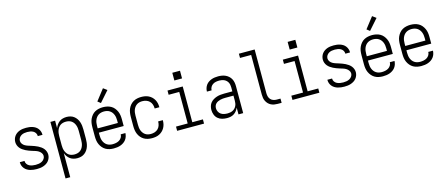

<svg xmlns="http://www.w3.org/2000/svg" viewBox="-57 -1478 5613 2412"><g transform="rotate(-15 2750.0 -271.5)"><path d="M249 8Q228 8 206.5 5.5Q185 3 164.5 -3Q144 -9 125.5 -20Q107 -31 93 -47.5Q79 -64 71.5 -84Q64 -104 64 -126V-131H125V-128Q125 -107 137.5 -89.5Q150 -72 168.5 -63Q187 -54 207.5 -50.5Q228 -47 249 -47Q270 -47 291 -50.5Q312 -54 330.5 -64Q349 -74 361.5 -92Q374 -110 374 -131Q374 -152 360.5 -170Q347 -188 328.5 -199Q310 -210 290 -216Q270 -222 249.5 -228.5Q229 -235 209 -242.5Q189 -250 170 -259.5Q151 -269 133.5 -281.5Q116 -294 102.5 -310.5Q89 -327 81.5 -347.5Q74 -368 74 -389Q74 -410 80.5 -430.5Q87 -451 100 -468Q113 -485 130.5 -497Q148 -509 168 -516Q188 -523 209 -525.5Q230 -528 251 -528Q272 -528 292.5 -525.5Q313 -523 333 -516.5Q353 -510 370.5 -499Q388 -488 401 -471.5Q414 -455 421 -435Q428 -415 428 -394V-389H367V-392Q367 -412 356 -429.5Q345 -447 327.5 -456.5Q310 -466 290.5 -469.5Q271 -473 251 -473Q231 -473 211 -469.5Q191 -466 173.5 -455.5Q156 -445 145 -427.5Q134 -410 134 -389Q134 -368 147 -350Q160 -332 178.5 -321.5Q197 -311 217.5 -304.5Q238 -298 258.5 -291.5Q279 -285 299 -277.5Q319 -270 338 -260.5Q357 -251 374.5 -238.5Q392 -226 405.5 -209.5Q419 -193 426.5 -172.5Q434 -152 434 -131Q434 -109 426.5 -88.5Q419 -68 405.5 -51Q392 -34 373.5 -22.5Q355 -11 334.5 -4Q314 3 292.5 5.5Q271 8 249 8Z M566 215V-520H627V-422Q635 -445 649.5 -465.5Q664 -486 683.5 -500.5Q703 -515 727.5 -521.5Q752 -528 777 -528Q802 -528 826.5 -521.5Q851 -515 871 -500Q891 -485 905.5 -464Q920 -443 928 -419Q936 -395 939 -370Q942 -345 942 -320V-200Q942 -175 939 -150Q936 -125 928 -101Q920 -77 905.5 -56Q891 -35 871 -20Q851 -5 826.5 1.5Q802 8 777 8Q752 8 727.5 1.5Q703 -5 683.5 -19.5Q664 -34 649.5 -54.5Q635 -75 627 -98V215ZM754 -47Q773 -47 791.5 -51.5Q810 -56 825.5 -66.5Q841 -77 852 -92.5Q863 -108 869.5 -126Q876 -144 878.5 -162.5Q881 -181 881 -200V-320Q881 -339 878.5 -357.5Q876 -376 869.5 -394Q863 -412 852 -427.5Q841 -443 825.5 -453.5Q810 -464 791.5 -468.5Q773 -473 754 -473Q735 -473 716.5 -468.5Q698 -464 682.5 -453.5Q667 -443 656 -427.5Q645 -412 638.5 -394Q632 -376 629.5 -357.5Q627 -339 627 -320V-200Q627 -181 629.5 -162.5Q632 -144 638.5 -126Q645 -108 656 -92.5Q667 -77 682.5 -66.5Q698 -56 716.5 -51.5Q735 -47 754 -47Z M1250 8Q1223 8 1196.5 2.5Q1170 -3 1147 -16Q1124 -29 1106 -50Q1088 -71 1077 -95.5Q1066 -120 1062 -146.5Q1058 -173 1058 -200V-320Q1058 -347 1062 -373.5Q1066 -400 1077 -424.5Q1088 -449 1105.5 -470Q1123 -491 1146.5 -504Q1170 -517 1196.5 -522.5Q1223 -528 1250 -528Q1277 -528 1303.5 -522.5Q1330 -517 1353.5 -504Q1377 -491 1394.5 -470Q1412 -449 1423 -424.5Q1434 -400 1438 -373.5Q1442 -347 1442 -320V-232H1119V-200Q1119 -181 1121.5 -162Q1124 -143 1131 -125Q1138 -107 1149.5 -92Q1161 -77 1177 -66.5Q1193 -56 1212 -51.5Q1231 -47 1250 -47Q1272 -47 1294.5 -51.5Q1317 -56 1336 -67.5Q1355 -79 1367 -98.5Q1379 -118 1379 -141H1440Q1439 -118 1432 -96.5Q1425 -75 1411.5 -57Q1398 -39 1379 -26Q1360 -13 1339 -5.5Q1318 2 1295.5 5Q1273 8 1250 8ZM1119 -288H1381V-320Q1381 -339 1378.5 -358Q1376 -377 1369 -395Q1362 -413 1350.5 -428Q1339 -443 1323 -453.5Q1307 -464 1288 -468.5Q1269 -473 1250 -473Q1231 -473 1212 -468.5Q1193 -464 1177 -453.5Q1161 -443 1149.5 -428Q1138 -413 1131 -395Q1124 -377 1121.5 -358Q1119 -339 1119 -320ZM1241 -585 1202 -615 1313 -758 1362 -722Z M1747 8Q1721 8 1694.5 2.5Q1668 -3 1645 -16.5Q1622 -30 1604.5 -50.5Q1587 -71 1576.5 -95.5Q1566 -120 1562 -146.5Q1558 -173 1558 -200V-320Q1558 -347 1562 -373.5Q1566 -400 1576.5 -424.5Q1587 -449 1604.5 -469.5Q1622 -490 1645 -503.5Q1668 -517 1694.5 -522.5Q1721 -528 1747 -528Q1772 -528 1796 -524Q1820 -520 1842.5 -509Q1865 -498 1883 -481Q1901 -464 1913 -442.5Q1925 -421 1930.5 -397Q1936 -373 1936 -348V-344H1875V-347Q1875 -373 1866.5 -397.5Q1858 -422 1840 -439.5Q1822 -457 1797.5 -465Q1773 -473 1747 -473Q1728 -473 1709.5 -468.5Q1691 -464 1675.5 -453.5Q1660 -443 1648.5 -427.5Q1637 -412 1630.5 -394.5Q1624 -377 1621.5 -358Q1619 -339 1619 -320V-200Q1619 -181 1621.5 -162Q1624 -143 1630.5 -125.5Q1637 -108 1648.5 -92.5Q1660 -77 1675.5 -66.5Q1691 -56 1709.5 -51.5Q1728 -47 1747 -47Q1773 -47 1797.5 -55Q1822 -63 1840 -80.5Q1858 -98 1866.5 -122.5Q1875 -147 1875 -173V-176H1936V-172Q1936 -147 1930.5 -123Q1925 -99 1913 -77.5Q1901 -56 1883 -39Q1865 -22 1842.5 -11Q1820 0 1796 4Q1772 8 1747 8Z M2075 0V-55H2227V-465H2089V-520H2287V-55H2425V0ZM2205 -620V-720H2305V-620Z M2723 8Q2691 8 2660 0Q2629 -8 2605 -28.5Q2581 -49 2569.5 -79.5Q2558 -110 2558 -141Q2558 -166 2565 -190.5Q2572 -215 2587.5 -234Q2603 -253 2625 -266Q2647 -279 2670.5 -286.5Q2694 -294 2719 -296.5Q2744 -299 2768 -299H2873V-352Q2873 -368 2870 -384.5Q2867 -401 2859.5 -415.5Q2852 -430 2840 -441.5Q2828 -453 2813 -460Q2798 -467 2781.5 -470Q2765 -473 2749 -473Q2727 -473 2705.5 -469Q2684 -465 2665.5 -453Q2647 -441 2636 -421.5Q2625 -402 2625 -381V-379H2564V-381Q2564 -403 2571 -424.5Q2578 -446 2591 -464Q2604 -482 2622.5 -494.5Q2641 -507 2661.5 -514.5Q2682 -522 2704.5 -525Q2727 -528 2749 -528Q2773 -528 2797 -524Q2821 -520 2843 -510Q2865 -500 2883.5 -483.5Q2902 -467 2913.5 -445.5Q2925 -424 2929.5 -400Q2934 -376 2934 -352V0H2873V-88Q2864 -66 2849 -47Q2834 -28 2814 -15Q2794 -2 2770.5 3Q2747 8 2723 8ZM2746 -47Q2763 -47 2780.5 -50.5Q2798 -54 2813.5 -62Q2829 -70 2841 -83Q2853 -96 2860.5 -112Q2868 -128 2870.5 -145.5Q2873 -163 2873 -180V-244H2768Q2752 -244 2735 -242.5Q2718 -241 2702 -237Q2686 -233 2670.5 -226Q2655 -219 2643 -207.5Q2631 -196 2625 -180Q2619 -164 2619 -147Q2619 -124 2629.5 -103Q2640 -82 2658.5 -69Q2677 -56 2700 -51.5Q2723 -47 2746 -47Z M3434 0H3384Q3362 0 3340 -3.5Q3318 -7 3298 -17Q3278 -27 3262.5 -43Q3247 -59 3237 -79Q3227 -99 3223.5 -120.5Q3220 -142 3220 -165V-680H3075V-735H3280V-165Q3280 -143 3286 -122Q3292 -101 3306.5 -85Q3321 -69 3342 -62Q3363 -55 3384 -55H3434Z M3575 0V-55H3727V-465H3589V-520H3787V-55H3925V0ZM3705 -620V-720H3805V-620Z M4249 8Q4228 8 4206.5 5.5Q4185 3 4164.5 -3Q4144 -9 4125.5 -20Q4107 -31 4093 -47.5Q4079 -64 4071.5 -84Q4064 -104 4064 -126V-131H4125V-128Q4125 -107 4137.5 -89.5Q4150 -72 4168.5 -63Q4187 -54 4207.5 -50.5Q4228 -47 4249 -47Q4270 -47 4291 -50.5Q4312 -54 4330.5 -64Q4349 -74 4361.5 -92Q4374 -110 4374 -131Q4374 -152 4360.5 -170Q4347 -188 4328.5 -199Q4310 -210 4290 -216Q4270 -222 4249.5 -228.5Q4229 -235 4209 -242.5Q4189 -250 4170 -259.5Q4151 -269 4133.5 -281.5Q4116 -294 4102.5 -310.5Q4089 -327 4081.5 -347.5Q4074 -368 4074 -389Q4074 -410 4080.5 -430.5Q4087 -451 4100 -468Q4113 -485 4130.5 -497Q4148 -509 4168 -516Q4188 -523 4209 -525.5Q4230 -528 4251 -528Q4272 -528 4292.5 -525.5Q4313 -523 4333 -516.5Q4353 -510 4370.5 -499Q4388 -488 4401 -471.5Q4414 -455 4421 -435Q4428 -415 4428 -394V-389H4367V-392Q4367 -412 4356 -429.5Q4345 -447 4327.5 -456.5Q4310 -466 4290.5 -469.5Q4271 -473 4251 -473Q4231 -473 4211 -469.5Q4191 -466 4173.5 -455.5Q4156 -445 4145 -427.5Q4134 -410 4134 -389Q4134 -368 4147 -350Q4160 -332 4178.5 -321.5Q4197 -311 4217.5 -304.5Q4238 -298 4258.5 -291.5Q4279 -285 4299 -277.5Q4319 -270 4338 -260.5Q4357 -251 4374.5 -238.5Q4392 -226 4405.5 -209.5Q4419 -193 4426.5 -172.5Q4434 -152 4434 -131Q4434 -109 4426.5 -88.5Q4419 -68 4405.5 -51Q4392 -34 4373.5 -22.5Q4355 -11 4334.5 -4Q4314 3 4292.5 5.5Q4271 8 4249 8Z M4750 8Q4723 8 4696.5 2.5Q4670 -3 4647 -16Q4624 -29 4606 -50Q4588 -71 4577 -95.5Q4566 -120 4562 -146.5Q4558 -173 4558 -200V-320Q4558 -347 4562 -373.5Q4566 -400 4577 -424.5Q4588 -449 4605.5 -470Q4623 -491 4646.5 -504Q4670 -517 4696.5 -522.5Q4723 -528 4750 -528Q4777 -528 4803.5 -522.5Q4830 -517 4853.5 -504Q4877 -491 4894.5 -470Q4912 -449 4923 -424.5Q4934 -400 4938 -373.5Q4942 -347 4942 -320V-232H4619V-200Q4619 -181 4621.5 -162Q4624 -143 4631 -125Q4638 -107 4649.5 -92Q4661 -77 4677 -66.5Q4693 -56 4712 -51.5Q4731 -47 4750 -47Q4772 -47 4794.5 -51.5Q4817 -56 4836 -67.5Q4855 -79 4867 -98.5Q4879 -118 4879 -141H4940Q4939 -118 4932 -96.5Q4925 -75 4911.5 -57Q4898 -39 4879 -26Q4860 -13 4839 -5.5Q4818 2 4795.5 5Q4773 8 4750 8ZM4619 -288H4881V-320Q4881 -339 4878.5 -358Q4876 -377 4869 -395Q4862 -413 4850.5 -428Q4839 -443 4823 -453.5Q4807 -464 4788 -468.5Q4769 -473 4750 -473Q4731 -473 4712 -468.5Q4693 -464 4677 -453.5Q4661 -443 4649.5 -428Q4638 -413 4631 -395Q4624 -377 4621.5 -358Q4619 -339 4619 -320ZM4741 -585 4702 -615 4813 -758 4862 -722Z M5250 8Q5223 8 5196.5 2.5Q5170 -3 5147 -16Q5124 -29 5106 -50Q5088 -71 5077 -95.5Q5066 -120 5062 -146.5Q5058 -173 5058 -200V-320Q5058 -347 5062 -373.5Q5066 -400 5077 -424.5Q5088 -449 5105.5 -470Q5123 -491 5146.5 -504Q5170 -517 5196.5 -522.5Q5223 -528 5250 -528Q5277 -528 5303.5 -522.5Q5330 -517 5353.5 -504Q5377 -491 5394.5 -470Q5412 -449 5423 -424.5Q5434 -400 5438 -373.5Q5442 -347 5442 -320V-232H5119V-200Q5119 -181 5121.5 -162Q5124 -143 5131 -125Q5138 -107 5149.5 -92Q5161 -77 5177 -66.5Q5193 -56 5212 -51.5Q5231 -47 5250 -47Q5272 -47 5294.5 -51.5Q5317 -56 5336 -67.5Q5355 -79 5367 -98.5Q5379 -118 5379 -141H5440Q5439 -118 5432 -96.5Q5425 -75 5411.5 -57Q5398 -39 5379 -26Q5360 -13 5339 -5.5Q5318 2 5295.5 5Q5273 8 5250 8ZM5119 -288H5381V-320Q5381 -339 5378.5 -358Q5376 -377 5369 -395Q5362 -413 5350.5 -428Q5339 -443 5323 -453.5Q5307 -464 5288 -468.5Q5269 -473 5250 -473Q5231 -473 5212 -468.5Q5193 -464 5177 -453.5Q5161 -443 5149.5 -428Q5138 -413 5131 -395Q5124 -377 5121.5 -358Q5119 -339 5119 -320Z"/></g></svg>

Font: Iosevka Fixed SS04 Light
Style: Regular
Weight: 300
Monospace: yes
Designer: Belleve Invis
Foundry: Belleve Invis
Version: Version 32.5.0